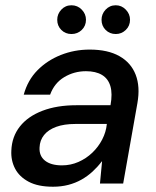

<svg xmlns="http://www.w3.org/2000/svg" viewBox="-20 -696 592 728"><path d="M181 12Q124 12 88.5 -7Q53 -26 37 -57Q21 -88 23 -125Q25 -178 55.5 -216.5Q86 -255 141 -276Q196 -297 269 -297H399Q407 -341 398.5 -369.5Q390 -398 366.5 -412Q343 -426 306 -426Q261 -426 223.5 -403.5Q186 -381 170 -337H70Q85 -392 122 -429.5Q159 -467 210.5 -487.5Q262 -508 320 -508Q389 -508 433 -483Q477 -458 494.5 -412.5Q512 -367 501 -305L447 0H359L367 -84H366Q350 -63 331 -45.5Q312 -28 289 -15Q266 -2 239 5Q212 12 181 12ZM215 -69Q248 -69 277.5 -82Q307 -95 330 -117Q353 -139 367.5 -167Q382 -195 385 -225V-226H266Q223 -226 193 -215Q163 -204 147 -184Q131 -164 130 -137Q128 -105 150.5 -87Q173 -69 215 -69ZM251 -567Q228 -567 212.5 -582.5Q197 -598 197 -621Q197 -643 212.5 -659.5Q228 -676 251 -676Q274 -676 290 -659.5Q306 -643 306 -621Q306 -598 290 -582.5Q274 -567 251 -567ZM419 -567Q396 -567 380.5 -582.5Q365 -598 365 -621Q365 -643 380.5 -659.5Q396 -676 419 -676Q441 -676 457 -659.5Q473 -643 473 -621Q473 -598 457 -582.5Q441 -567 419 -567Z"/></svg>

Font: DM Sans 28pt Medium
Style: Italic
Weight: 500
Italic angle: -10°
Version: Version 4.004;gftools[0.9.30]